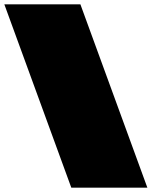

<svg xmlns="http://www.w3.org/2000/svg" viewBox="-20 -757 700 886"><path d="M309 109 0 -737H351L660 109Z"/></svg>

Font: Tomorrow Black
Style: Regular
Weight: 900
Designer: Tony de Marco, Monica Rizzolli
Foundry: Just in Type
Version: Version 2.002